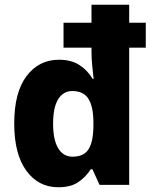

<svg xmlns="http://www.w3.org/2000/svg" viewBox="-20 -780 643 810"><path d="M226 10Q142 10 91 -60Q40 -130 40 -259Q40 -390 92 -459Q144 -528 229 -528Q280 -528 314.5 -506Q349 -484 371 -447H375Q372 -472 369 -503.5Q366 -535 366 -561V-579H248V-684H366V-760H525V-684H595V-579H525V0H400L370 -66H363Q340 -31 308.5 -10.5Q277 10 226 10ZM286 -119Q333 -119 353 -149.5Q373 -180 374 -245V-263Q374 -329 353.5 -362.5Q333 -396 285 -396Q247 -396 225.5 -361.5Q204 -327 204 -258Q204 -190 225.5 -154.5Q247 -119 286 -119Z"/></svg>

Font: Noto Sans Kannada SemiCondensed ExtraBold
Style: Regular
Weight: 800
Width: 4
Designer: Jelle Bosma - Monotype Design Team
Foundry: Monotype Imaging Inc.
Version: Version 2.005; ttfautohint (v1.8.4.7-5d5b)